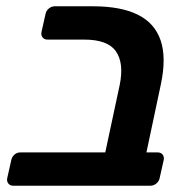

<svg xmlns="http://www.w3.org/2000/svg" viewBox="-20 -591 599 611"><path d="M22 0Q12 0 6.5 -7Q1 -14 3 -24L16 -82Q18 -92 26 -99Q34 -106 45 -106H315L361 -321Q375 -390 349 -427.5Q323 -465 248 -465H131Q121 -465 115.5 -472Q110 -479 112 -489L125 -547Q127 -557 135.5 -564Q144 -571 154 -571H276Q364 -571 418 -544.5Q472 -518 491 -463Q510 -408 492 -323L446 -106H482Q492 -106 497.5 -99Q503 -92 501 -82L488 -24Q486 -14 477.5 -7Q469 0 459 0Z"/></svg>

Font: Rubik Medium
Style: Italic
Weight: 500
Italic angle: -12°
Designer: Hubert and Fischer
Foundry: Hubert and Fischer
Version: Version 2.300;gftools[0.9.30]